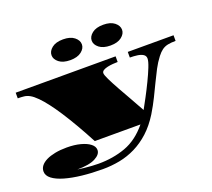

<svg xmlns="http://www.w3.org/2000/svg" viewBox="-175 -986 1620 1469"><g transform="rotate(-20 635.0 -252.0)"><path d="M422.4 266.6Q332.5 266.6 253.9 257.8Q175.3 249 115.7 231.7Q56.2 214.4 22.5 188.5Q-11.2 162.6 -11.2 128.4Q-11.2 78.6 50.8 47.4Q80.6 32.7 122.8 24.4Q165 16.1 217.3 16.1Q280.8 16.1 329.3 29.1Q377.9 42 405.8 64Q433.6 85.9 433.6 114.3Q433.6 150.4 384.3 176.3Q335 202.1 237.3 202.1Q259.3 205.6 290 209Q320.8 212.4 352.3 214.4Q383.8 216.3 406.2 216.3Q525.4 216.3 626.2 179.7Q727.1 143.1 809.1 43.5H437Q394.5 -37.6 354 -107.2Q313.5 -176.8 276.9 -233.4Q203.6 -346.2 147 -403.3Q116.2 -434.1 92.8 -447Q69.3 -460 46.6 -462.6Q23.9 -465.3 -4.9 -465.3V-511.2H808.6V-465.3Q792 -465.3 769.5 -463.6Q747.1 -461.9 725.6 -457.3Q704.1 -452.6 690.2 -444.1Q676.3 -435.5 676.3 -421.9Q676.3 -407.2 695.6 -367.7Q714.8 -328.1 746.1 -272Q776.4 -217.8 808.8 -161.1Q841.3 -104.5 869.6 -52.2Q889.6 -88.4 916.3 -138.2Q942.9 -188 970.2 -244.6Q996.1 -297.9 1014.4 -344Q1032.7 -390.1 1032.7 -412.1Q1032.7 -434.1 1015.1 -445.6Q997.6 -457 969.2 -461.2Q940.9 -465.3 907.7 -465.3V-511.2H1280.3V-465.3Q1242.2 -465.3 1215.8 -459.7Q1189.5 -454.1 1168.9 -439.2Q1148.4 -424.3 1127.4 -397Q1097.7 -358.4 1074.2 -313.7Q1050.8 -269 1026.9 -219.2Q1002.9 -169.4 976.1 -114.5Q949.2 -59.6 913.1 0Q865.7 76.2 809.6 127.4Q753.4 178.7 690.9 209.5Q627.9 240.7 560.3 253.7Q492.7 266.6 422.4 266.6ZM801.3 -602.1Q742.7 -602.1 710.2 -627.7Q677.7 -653.3 677.7 -686Q677.7 -719.2 710 -745.1Q742.2 -771 801.3 -771Q860.4 -771 892.6 -745.1Q924.8 -719.2 924.8 -686Q924.8 -653.3 892.3 -627.7Q859.9 -602.1 801.3 -602.1ZM474.1 -602.1Q415.5 -602.1 383.1 -627.7Q350.6 -653.3 350.6 -686Q350.6 -719.2 382.8 -745.1Q415 -771 474.1 -771Q533.2 -771 565.4 -745.1Q597.7 -719.2 597.7 -686Q597.7 -653.3 565.2 -627.7Q532.7 -602.1 474.1 -602.1Z"/></g></svg>

Font: Asset
Style: Regular
Weight: 400
Version: Version 1.003; ttfautohint (v1.8.4.7-5d5b)